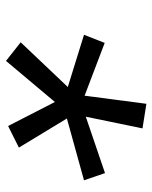

<svg xmlns="http://www.w3.org/2000/svg" viewBox="46 -835 508 640"><g transform="rotate(90 300.0 -515.0)"><path d="M183 -281 121 -330 270 -487 96 -541 123 -610 299 -543 326 -749 408 -736 369 -547 557 -611 581 -541 375 -484 472 -324 400 -288 320 -444Z"/></g></svg>

Font: Iosevka Extended
Style: Italic
Weight: 400
Width: 7
Italic angle: -9°
Monospace: yes
Designer: Belleve Invis
Foundry: Belleve Invis
Version: Version 32.5.0; ttfautohint (v1.8.4)